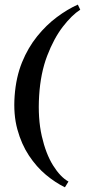

<svg xmlns="http://www.w3.org/2000/svg" viewBox="-20 -708 369 834"><path d="M318.1 -688 328.6 -665.8Q292.5 -643 253.2 -592.3Q214 -541.5 185 -465.8Q156 -390.1 150 -292Q144 -193.9 161.5 -116.9Q179 -39.9 210.6 10.6Q242.1 61 277.4 80.6L262 105.6Q220 85.1 179.2 51.1Q138.5 17.1 105.8 -32.2Q73.1 -81.5 55.4 -146.2Q37.6 -211 43.6 -292Q49.6 -373 75.7 -437.3Q101.9 -501.5 141.6 -550.5Q181.2 -599.5 227.2 -633.7Q273.1 -667.9 318.1 -688Z"/></svg>

Font: Ancizar Serif Light
Style: Italic
Weight: 300
Italic angle: -4°
Designer: Cesar Puertas, Viviana Monsalve, Julian Moncada, Julian Prieto, Jose Castro, Felipe Aragon, Mariel Hernandez, Sara Alarc
Version: Version 8.100